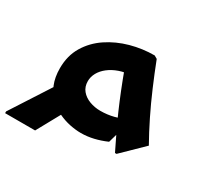

<svg xmlns="http://www.w3.org/2000/svg" viewBox="-166 -692 1089 1042"><g transform="rotate(30 378.5 -170.5)"><path d="M278.8 -38.6 165.2 168H-22.8V157.2L174.1 -147.8ZM542.6 -498.3Q571.5 -423.6 603.7 -348.5Q635.8 -273.3 670.6 -202.7Q705.4 -132.1 741 -69.2L611.4 57.2H601.8Q573.6 0 550.1 -49Q526.6 -98 505.3 -146.8Q484 -195.6 461.6 -251.4Q439.2 -307.2 413.5 -377.4L473.7 -351.5Q430.7 -351 395.1 -338.4Q359.4 -325.9 333.2 -305.5Q307 -285.2 293 -259.8Q279 -234.3 279 -207.4Q279 -172.3 298.7 -148.6Q318.4 -124.9 350.4 -113Q382.4 -101.1 417.6 -101.1Q461.6 -101.1 501.3 -111.3Q541 -121.4 564.8 -132.8L584.6 -122.7L543.8 20.3Q505.2 37.2 465.8 46.6Q426.3 56 386.8 56Q354.1 56 316.9 48.4Q279.7 40.7 243.4 23.5Q207.1 6.3 177.7 -22.2Q148.2 -50.7 130.5 -92.9Q112.8 -135.1 112.8 -192.4Q112.8 -271.1 148.5 -330.3Q184.1 -389.4 243.5 -429.1Q302.9 -468.8 375.7 -489Q448.5 -509.1 523.8 -509.1Z"/></g></svg>

Font: Kufam
Style: Regular
Weight: 400
Designer: Wael Morcos, Artur Schmal
Foundry: Original Type
Version: Version 1.301; ttfautohint (v1.8.3)